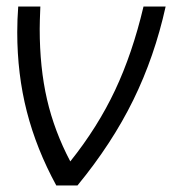

<svg xmlns="http://www.w3.org/2000/svg" viewBox="-20 -570 529 590"><path d="M489 -550Q455 -396 389.5 -262.5Q324 -129 218 0H153Q92 -112 62.5 -227Q33 -342 33 -471Q33 -510 36 -550H104Q102 -502 102 -481Q102 -362 124.5 -264.5Q147 -167 196 -74Q280 -179 333.5 -292.5Q387 -406 421 -550Z"/></svg>

Font: Krub
Style: Italic
Weight: 400
Italic angle: -8°
Designer: Ekaluck Peanpanawate
Foundry: Cadson Demak Co.,Ltd.
Version: Version 1.000; ttfautohint (v1.6)